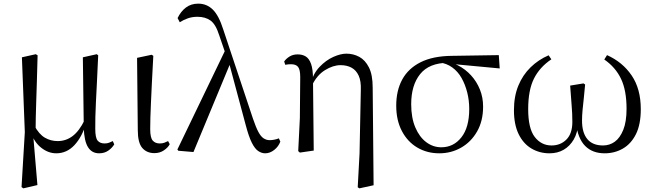

<svg xmlns="http://www.w3.org/2000/svg" viewBox="-20 -825 3587 1052"><path d="M98 200 116 -101 100 -511 176 -528 186 -522Q184 -440 182 -378.5Q180 -317 178.5 -269Q177 -221 176 -181Q175 -141 175 -102L162 -83L185 189L108 207ZM523 15Q483 15 462 -19Q441 -53 439 -125V-128L434 -511L510 -528L518 -522Q514 -436 511 -372.5Q508 -309 505.5 -263.5Q503 -218 502.5 -183.5Q502 -149 502 -119Q502 -70 515 -54.5Q528 -39 553 -39Q567 -39 577.5 -43Q588 -47 598 -52L606 -34Q594 -14 573 0.5Q552 15 523 15ZM288 15Q245 15 206.5 -15Q168 -45 151 -97H148L168 -137Q194 -89 226 -70.5Q258 -52 296 -52Q342 -52 378.5 -80Q415 -108 444 -168L457 -155H454Q430 -75 388 -30Q346 15 288 15Z M826 14Q784 14 759.5 -14.5Q735 -43 735 -112L731 -508L811 -525L820 -519Q815 -430 812 -367Q809 -304 807 -259Q805 -214 804 -180.5Q803 -147 803 -118Q803 -70 817 -54.5Q831 -39 855 -39Q870 -39 880.5 -43Q891 -47 901 -52L910 -35Q901 -17 878.5 -1.5Q856 14 826 14Z M957 1 952 -6 1218 -558 1245 -486 1040 8ZM1433 15Q1414 15 1395.5 3Q1377 -9 1360 -42.5Q1343 -76 1326 -141L1234 -484L1231 -486L1181 -632Q1162 -692 1133.5 -712.5Q1105 -733 1062 -733Q1033 -733 1009 -724.5Q985 -716 965 -703L953 -726Q971 -763 999 -784Q1027 -805 1066 -805Q1113 -805 1146 -772.5Q1179 -740 1203 -664L1366 -175Q1382 -128 1395.5 -102.5Q1409 -77 1424.5 -67Q1440 -57 1458 -57Q1468 -57 1482 -59.5Q1496 -62 1508 -67L1516 -49Q1506 -22 1482.5 -3.5Q1459 15 1433 15Z M1614 3 1623 -178 1625 -403Q1625 -443 1613.5 -458Q1602 -473 1575 -473Q1567 -473 1559.5 -472.5Q1552 -472 1543 -470L1537 -488Q1547 -503 1566 -515Q1585 -527 1611 -527Q1637 -527 1655.5 -515.5Q1674 -504 1684.5 -474.5Q1695 -445 1695 -390V-386L1699 0L1623 11ZM1940 201 1950 16 1957 -331Q1959 -381 1945 -411Q1931 -441 1905.5 -454.5Q1880 -468 1846 -468Q1805 -468 1760.5 -440.5Q1716 -413 1689 -356L1679 -367H1681Q1697 -423 1731.5 -459Q1766 -495 1806 -513Q1846 -531 1878 -531Q1916 -531 1948.5 -513.5Q1981 -496 2001.5 -455.5Q2022 -415 2022 -345L2027 190L1949 207Z M2387 15Q2320 15 2266.5 -16.5Q2213 -48 2182 -107Q2151 -166 2151 -246Q2151 -329 2184 -389.5Q2217 -450 2284.5 -484Q2352 -518 2456 -519L2713 -523L2718 -450L2451 -475L2434 -481Q2331 -480 2282 -419Q2233 -358 2233 -254Q2233 -180 2255.5 -127Q2278 -74 2315.5 -46Q2353 -18 2398 -18Q2465 -18 2508 -72.5Q2551 -127 2551 -228Q2551 -275 2540 -318.5Q2529 -362 2509 -397.5Q2489 -433 2458 -455.5Q2427 -478 2387 -483L2400 -492Q2448 -488 2489 -467Q2530 -446 2561 -412Q2592 -378 2609.5 -334.5Q2627 -291 2627 -241Q2627 -162 2594 -104.5Q2561 -47 2506.5 -16Q2452 15 2387 15Z M2991 15Q2936 15 2891.5 -11.5Q2847 -38 2821.5 -90.5Q2796 -143 2796 -221Q2796 -297 2820 -355.5Q2844 -414 2887 -456Q2930 -498 2986 -522L3001 -500Q2937 -457 2905.5 -394Q2874 -331 2874 -227Q2874 -121 2910 -74.5Q2946 -28 3002 -28Q3051 -28 3083.5 -60.5Q3116 -93 3116 -157Q3116 -204 3112 -249Q3108 -294 3104 -356L3177 -368L3186 -362Q3183 -325 3179 -289.5Q3175 -254 3172 -222.5Q3169 -191 3169 -164Q3169 -98 3198 -63Q3227 -28 3284 -28Q3320 -28 3348.5 -48.5Q3377 -69 3395 -113.5Q3413 -158 3413 -229Q3413 -329 3383 -392.5Q3353 -456 3291 -499L3306 -523Q3391 -485 3441 -411.5Q3491 -338 3491 -227Q3491 -143 3464.5 -90Q3438 -37 3393 -11Q3348 15 3293 15Q3226 15 3186 -25.5Q3146 -66 3136 -150H3148Q3145 -97 3123.5 -60.5Q3102 -24 3068.5 -4.5Q3035 15 2991 15Z"/></svg>

Font: Noto Serif JP
Style: Regular
Weight: 400
Designer: Ryoko NISHIZUKA  (kana & ideographs); Frank Grießhammer (Latin, Greek & Cyrillic); Wenlong ZHANG  (bopomofo); Sandoll Co
Foundry: Adobe
Version: Version 2.003-H1;hotconv 1.1.1;makeotfexe 2.6.0